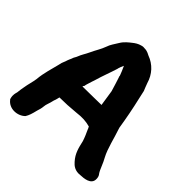

<svg xmlns="http://www.w3.org/2000/svg" viewBox="-185 -827 975 975"><g transform="rotate(45 302.5 -339.0)"><path d="M4 -25 5 -20 8 -17C20 -1 40 9 63 9C86 9 107 0 121 -14C131 -30 136 -46 143 -75C147 -87 151 -101 152 -114C153 -131 161 -143 167 -172C172 -183 174 -196 176 -203C213 -203 251 -205 291 -209C330 -214 358 -212 386 -204L392 -192V-191C402 -169 410 -152 417 -130C426 -91 433 -58 462 -26C475 -11 495 6 531 1C552 0 604 -2 602 -44C602 -53 599 -65 592 -72C580 -89 570 -124 554 -151C532 -192 520 -251 500 -309C491 -367 479 -429 466 -484C462 -500 459 -515 456 -529C453 -537 443 -560 440 -570C426 -619 392 -656 345 -673C341 -674 328 -685 305 -685C302 -685 294 -687 283 -683C267 -679 253 -670 242 -661C228 -650 208 -635 195 -613C182 -591 169 -575 162 -553C152 -525 137 -504 122 -471C113 -451 103 -439 93 -413C91 -406 85 -402 80 -385C76 -377 73 -369 70 -361V-360L60 -334L56 -317C47 -279 32 -235 28 -187C25 -164 16 -137 12 -110L9 -93L6 -69C4 -62 -2 -44 4 -25ZM219 -325C219 -326 220 -328 221 -330L224 -333C226 -348 231 -357 236 -376L242 -394C254 -436 268 -470 282 -515V-517C285 -527 288 -535 294 -548C302 -531 310 -512 315 -498C315 -498 314 -495 318 -486C326 -463 332 -441 341 -412C346 -382 350 -353 354 -327L299 -326Z"/></g></svg>

Font: Vapor
Style: Blk
Weight: 900
Foundry: Cannot Into Space Fonts
Version: Version 0.179